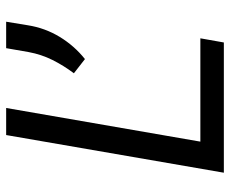

<svg xmlns="http://www.w3.org/2000/svg" viewBox="-82 -669 751 627"><g transform="rotate(-90 293.5 -355.5)"><path d="M144.5 -76.7H481.9L468.3 0H43L166 -710.9H254.4ZM524.4 -639.6Q515.6 -584 486.6 -536.1Q457.5 -488.3 414.1 -453.6L367.7 -489.7Q393.1 -523.4 411.1 -559.6Q429.2 -595.7 437 -637.7L449.7 -710.9H536.1Z"/></g></svg>

Font: Roboto Mono
Style: Italic
Weight: 400
Designer: Google
Version: Version 2.000985; 2015; ttfautohint (v1.3)